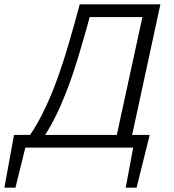

<svg xmlns="http://www.w3.org/2000/svg" viewBox="-41 -678 801 882"><path d="M71.9 -22.5Q116 -80.6 151.9 -151.4Q187.8 -222.1 217.6 -303.1Q247.4 -384.2 273.6 -473.5Q299.9 -562.7 325.2 -658H386.9Q352.8 -528.8 317.1 -411.5Q281.5 -294.2 238.2 -194.4Q195 -94.6 137.3 -16.1ZM-20.8 184.1 23.3 -58H89.8L30 184.1ZM20.3 0 30.4 -58H641.7L615 0ZM536.6 184.1 581.6 -58H646.6L586.4 184.1ZM482.9 0 625.9 -658H695.8L553.4 0ZM344.5 -599.5 356.9 -658H662.5L650.1 -599.5Z"/></svg>

Font: Ysabeau
Style: Bold Italic
Weight: 700
Italic angle: -12°
Designer: Christian Thalmann (Catharsis Fonts)
Version: Version 2.002